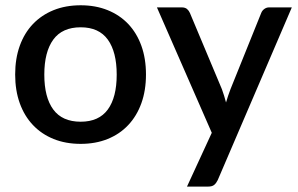

<svg xmlns="http://www.w3.org/2000/svg" viewBox="-20 -538 1130 728"><path d="M286 -518Q342.5 -518 388.2 -499.5Q434 -481 466.2 -447Q498.5 -413 516 -364.5Q533.5 -316 533.5 -255.5Q533.5 -195 516 -146.5Q498.5 -98 466.2 -63.8Q434 -29.5 388.2 -11Q342.5 7.5 286 7.5Q229 7.5 183.2 -11Q137.5 -29.5 105 -63.8Q72.5 -98 55 -146.5Q37.5 -195 37.5 -255.5Q37.5 -316 55 -364.5Q72.5 -413 105 -447Q137.5 -481 183.2 -499.5Q229 -518 286 -518ZM286 -76.5Q355 -76.5 388.8 -122.8Q422.5 -169 422.5 -255Q422.5 -341 388.8 -387.8Q355 -434.5 286 -434.5Q216 -434.5 182 -387.8Q148 -341 148 -255Q148 -169 182 -122.8Q216 -76.5 286 -76.5ZM1086.5 -510 805.5 145Q800 156.5 792.2 163Q784.5 169.5 768.5 169.5H689L783 -34.5L575 -510H668.5Q682 -510 689.2 -503.8Q696.5 -497.5 700 -489L821.5 -199.5Q826 -187 829.8 -174.8Q833.5 -162.5 837 -149.5Q841 -162.5 845 -175Q849 -187.5 854 -200L970.5 -489Q974 -498 982.2 -504Q990.5 -510 1000.5 -510Z"/></svg>

Font: Lato SemiBold
Style: Regular
Weight: 600
Designer: Lukasz Dziedzic with Adam Twardoch and Botio Nikoltchev
Foundry: tyPoland Lukasz Dziedzic
Version: Version 2.015; 2015-08-06; http://www.latofonts.com/